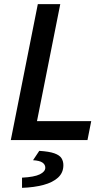

<svg xmlns="http://www.w3.org/2000/svg" viewBox="-20 -674 521 924"><path d="M32 0 162 -654H270L158 -91H419L401 0ZM86 230V181Q145 178 171.5 165Q198 152 198 133Q198 118 184.5 108.5Q171 99 139 97L169 52Q217 55 242 64Q267 73 276 87.5Q285 102 285 121Q285 157 259.5 180.5Q234 204 189 216Q144 228 86 230Z"/></svg>

Font: Source Sans 3 SemiBold
Style: Italic
Weight: 600
Italic angle: -11°
Designer: Paul D. Hunt
Foundry: Adobe
Version: Version 3.046;hotconv 1.0.118;makeotfexe 2.5.65603